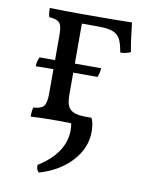

<svg xmlns="http://www.w3.org/2000/svg" viewBox="-84 -566 705 879"><g transform="rotate(10 268.0 -126.5)"><path d="M477 -368Q458 -357 429 -357Q422 -399 410.5 -419.5Q399 -440 375.5 -448.5Q352 -457 307 -457H233V-271H355Q355 -252 346 -229H233V-125Q233 -78 251 -60Q269 -42 313 -40H350Q356 -33 359.5 -15Q363 3 363 22Q363 99 306.5 160.5Q250 222 157 249Q150 242 147 233Q144 224 146 215Q267 139 267 33Q267 16 264 1Q244 0 202 0Q114 0 76 3Q76 -28 81 -40Q116 -42 128.5 -56.5Q141 -71 141 -114V-229Q112 -228 59 -228Q59 -251 69 -271H141V-387Q141 -416 136 -431Q131 -446 118.5 -452Q106 -458 81 -460Q76 -474 76 -502Q156 -500 232 -500Q398 -500 458 -502Q469 -402 477 -368Z"/></g></svg>

Font: Vollkorn SC
Style: Regular
Weight: 400
Designer: Friedrich Althausen
Foundry: Friedrich Althausen
Version: Version 4.015